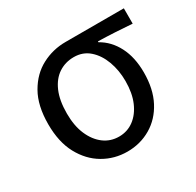

<svg xmlns="http://www.w3.org/2000/svg" viewBox="-115 -616 776 759"><g transform="rotate(-30 273.0 -237.0)"><path d="M264 12Q205 12 155.5 -17Q106 -46 76 -101.5Q46 -157 46 -238Q46 -323 77.5 -378Q109 -433 159.5 -459.5Q210 -486 268 -486H534V-416Q493 -419 457 -421Q421 -423 380 -424V-420Q425 -395 450.5 -345.5Q476 -296 476 -227Q476 -152 448 -98.5Q420 -45 371.5 -16.5Q323 12 264 12ZM265 -56Q303 -56 332.5 -78Q362 -100 379 -139.5Q396 -179 396 -234Q396 -283 380.5 -325Q365 -367 336 -392.5Q307 -418 266 -418Q227 -418 196.5 -398Q166 -378 148.5 -338Q131 -298 131 -238Q131 -182 148.5 -141.5Q166 -101 196 -78.5Q226 -56 265 -56Z"/></g></svg>

Font: Source Sans 3
Style: Regular
Weight: 400
Designer: Paul D. Hunt
Foundry: Adobe
Version: Version 3.046;hotconv 1.0.118;makeotfexe 2.5.65603